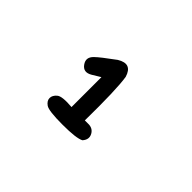

<svg xmlns="http://www.w3.org/2000/svg" viewBox="-53 -902 607 607"><g transform="rotate(45 250.0 -599.0)"><path d="M218.8 -728.5Q260.7 -753.9 274.4 -708Q282.2 -657.2 280.3 -519.5H293.9Q315.4 -520.5 324.7 -503.4Q334 -486.3 319.3 -469.7Q301.8 -460 239.7 -460Q177.7 -460 164.6 -469.2Q151.4 -478.5 151.4 -490.7Q151.4 -502.9 163.6 -513.2Q175.8 -523.4 220.7 -519.5V-653.3L193.4 -636.7Q168.9 -622.1 154.3 -642.6Q139.6 -663.1 159.2 -681.6Q171.9 -694.3 218.8 -728.5Z"/></g></svg>

Font: JasonHandwriting4
Style: Regular
Weight: 400
Version: Version 1.01.21